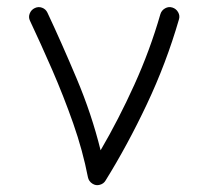

<svg xmlns="http://www.w3.org/2000/svg" viewBox="-20 -522 589 547"><path d="M79.1 -499Q89.4 -503.9 99.9 -500Q110.4 -496.1 115.2 -485.8Q155.3 -400.4 198.2 -298.6Q241.2 -196.8 266.6 -93.8Q317.9 -181.6 362.5 -280Q407.2 -378.4 437 -481.9Q440.4 -492.7 450.4 -498.3Q460.4 -503.9 471.2 -500.5Q481.9 -497.1 487.5 -487.1Q493.2 -477.1 489.7 -466.3Q453.6 -341.8 398.4 -225.1Q343.3 -108.4 280.8 -7.8Q275.4 1.5 264.6 4.4Q253.4 7.8 243.2 1.2Q232.9 -5.4 230.5 -17.1Q215.8 -92.8 188.5 -170.7Q161.1 -248.5 128.7 -323Q96.2 -397.5 65.4 -462.9Q60.5 -473.1 64.7 -483.6Q68.8 -494.1 79.1 -499Z"/></svg>

Font: Mikhak-DS2-FD Light
Style: Regular
Weight: 300
Designer: Amin Abedi
Version: Version 3.2